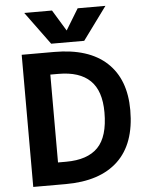

<svg xmlns="http://www.w3.org/2000/svg" viewBox="-62 -1012 806 1063"><g transform="rotate(-5 340.5 -480.0)"><path d="M507.8 -375Q507.8 -495.1 448.7 -552.2Q389.6 -609.4 272.5 -609.4H227.5V-121.1H272.5Q391.6 -121.1 449.7 -180.7Q507.8 -240.2 507.8 -375ZM651.4 -375Q651.4 -188.5 550.8 -93.3Q450.2 2 259.8 2H79.1V-732.4H259.8Q451.2 -732.4 551.3 -639.6Q651.4 -546.9 651.4 -375ZM338.9 -844.7 410.2 -961.9H564.5L430.7 -779.3H247.1L113.3 -961.9H267.6Z"/></g></svg>

Font: Nasu
Style: Bold
Weight: 700
Designer: Ryoko NISHIZUKA (kana &amp; ideographs); Paul D. Hunt (Latin, Greek &amp; Cyrillic); Wenlong ZHANG (bopomofo); Sandoll C
Version: Version 2014.1215